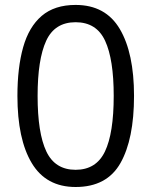

<svg xmlns="http://www.w3.org/2000/svg" viewBox="-20 -745 612 775"><path d="M521 -357.9Q521 -183.6 466.3 -86.9Q411.6 9.8 285.2 9.8Q166 9.8 108.2 -86.7Q50.3 -183.1 50.3 -357.9Q50.3 -472.2 73.5 -554.4Q96.7 -636.7 148.4 -680.9Q200.2 -725.1 285.2 -725.1Q406.2 -725.1 463.6 -627.9Q521 -530.8 521 -357.9ZM131.8 -357.9Q131.8 -208 167 -133.8Q202.1 -59.6 285.2 -59.6Q368.2 -59.6 403.6 -133.5Q439 -207.5 439 -357.9Q439 -505.4 404.3 -580.3Q369.6 -655.3 285.2 -655.3Q200.7 -655.3 166.3 -580.1Q131.8 -504.9 131.8 -357.9Z"/></svg>

Font: Open Sans
Style: Regular
Weight: 400
Designer: Monotype Design Team
Foundry: Monotype Imaging Inc.
Version: Version 3.000; ttfautohint (v1.8.4)